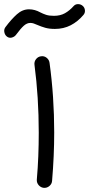

<svg xmlns="http://www.w3.org/2000/svg" viewBox="-65 -866 428 922"><path d="M-34.7 -692.9Q-42.5 -700.7 -44.4 -712.9Q-46.4 -725.1 -39.1 -735.4Q-10.3 -773.9 16.4 -797.6Q43 -821.3 74.2 -821.3Q88.9 -821.3 102.5 -817.4Q116.2 -813.5 128.4 -806.6Q141.6 -799.8 156.2 -794.9Q170.9 -790 193.8 -790Q224.6 -790 246.8 -802.5Q269 -814.9 288.6 -836.9Q296.9 -846.2 309.6 -846.2Q322.3 -846.2 331.5 -838.4Q341.3 -830.6 342.8 -817.1Q344.2 -803.7 335.4 -793.9Q308.6 -762.2 274.4 -744.6Q240.2 -727.1 198.7 -727.1Q171.4 -727.1 152.1 -732.7Q132.8 -738.3 114.7 -746.1Q104.5 -750.5 96.9 -753.2Q89.4 -755.9 80.6 -755.9Q64.5 -755.9 49.6 -742.7Q34.7 -729.5 12.2 -699.2Q4.4 -688.5 -9.5 -685.3Q-23.4 -682.1 -34.7 -692.9ZM100.6 -554.7Q98.6 -569.8 107.9 -581.8Q117.2 -593.8 131.8 -595.7Q147 -598.1 158.9 -588.6Q170.9 -579.1 172.9 -564.5Q184.1 -483.4 189.7 -399.4Q195.3 -315.4 195.3 -230Q195.3 -118.7 185.1 2.4Q184.1 17.1 172.4 27.1Q160.6 37.1 145.5 36.1Q130.9 34.7 120.8 23.2Q110.8 11.7 111.8 -3.4Q116.7 -60.1 118.9 -116.2Q121.1 -172.4 121.1 -228.5Q121.1 -399.4 100.6 -554.7Z"/></svg>

Font: Mikhak-DS2-FD Regular
Style: Regular
Weight: 400
Designer: Amin Abedi
Version: Version 3.4